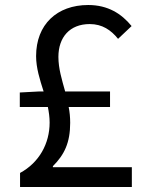

<svg xmlns="http://www.w3.org/2000/svg" viewBox="-20 -746 595 766"><path d="M60 0H506V-79H191V-83C237 -129 260 -177 260 -256C260 -278 258 -299 254 -319H419V-381H240C227 -428 213 -472 213 -519C213 -597 258 -650 338 -650C388 -650 423 -626 451 -591L505 -642C465 -691 411 -726 332 -726C207 -726 124 -648 124 -522C124 -475 139 -428 154 -381H134L59 -377V-319H171C175 -299 178 -278 178 -257C178 -173 136 -97 60 -56Z"/></svg>

Font: Source Han Sans TC
Style: Regular
Weight: 400
Designer: Ryoko NISHIZUKA 西塚涼子 (kana, bopomofo & ideographs); Paul D. Hunt (Latin, Greek & Cyrillic); Sandoll Communications 산돌커뮤니
Foundry: Adobe
Version: Version 2.002;hotconv 1.0.116;makeotfexe 2.5.65601